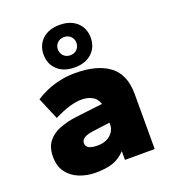

<svg xmlns="http://www.w3.org/2000/svg" viewBox="-135 -825 829 934"><g transform="rotate(-20 280.0 -358.0)"><path d="M201 10Q155 10 116 -6Q77 -22 54 -53.5Q31 -85 31 -133Q31 -182 54 -211.5Q77 -241 116 -256Q155 -271 201 -277L343 -294Q334 -323 310.5 -335.5Q287 -348 257 -348Q228 -348 193.5 -338Q159 -328 113 -305L65 -419Q114 -451 166.5 -465.5Q219 -480 269 -480Q385 -480 447 -433Q509 -386 509 -286V0H355V-45Q325 -14 290 -2Q255 10 201 10ZM255 -111Q282 -111 302.5 -121Q323 -131 334.5 -148Q346 -165 346 -185V-196L256 -184Q225 -180 210 -170Q195 -160 195 -144Q195 -127 210 -119Q225 -111 255 -111ZM280 -506Q224 -506 191 -536.5Q158 -567 158 -616Q158 -665 191 -695.5Q224 -726 280 -726Q336 -726 369 -695.5Q402 -665 402 -616Q402 -567 369 -536.5Q336 -506 280 -506ZM280 -569Q301 -569 314.5 -582.5Q328 -596 328 -617Q328 -636 314.5 -649.5Q301 -663 280 -663Q259 -663 245.5 -649.5Q232 -636 232 -617Q232 -596 245.5 -582.5Q259 -569 280 -569Z"/></g></svg>

Font: Gantari ExtraBold
Style: Regular
Weight: 800
Version: Version 1.000